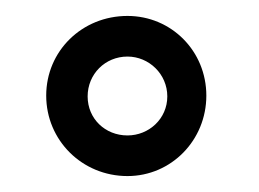

<svg xmlns="http://www.w3.org/2000/svg" viewBox="-20 -687 325 241"><path d="M38 -567C38 -511 83 -466 140 -466C195 -466 239 -511 239 -567C239 -623 195 -667 140 -667C83 -667 38 -623 38 -567ZM140 -517C112 -517 90 -538 90 -566C90 -594 112 -616 140 -616C167 -616 190 -594 190 -566C190 -538 167 -517 140 -517Z"/></svg>

Font: Hejaz
Style: Regular
Weight: 400
Designer: Bandar Raffah (Arabic) and Santiago Orozco (Latin)
Foundry: Caramella and Typemade
Version: Version 1.010;hotconv 1.0.109;makeotfexe 2.5.65596